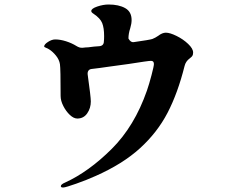

<svg xmlns="http://www.w3.org/2000/svg" viewBox="-20 -802 1040 852"><path d="M837 -569Q837 -559 833.5 -554Q830 -549 822 -543Q804 -530 799 -509Q769 -389 723.5 -301.5Q678 -214 601 -144Q524 -74 404 -21Q364 -3 318.5 13Q273 29 262 30H259Q250 30 250 24Q250 16 269 8Q374 -40 475.5 -141Q577 -242 632 -400Q642 -429 652.5 -469Q663 -509 663 -518Q663 -532 650 -532Q638 -532 550 -518Q517 -514 466 -506.5Q415 -499 387 -496Q377 -495 372.5 -488.5Q368 -482 369 -472Q383 -372 383 -352Q383 -322 367 -299Q351 -276 323 -276Q307 -276 290 -292Q273 -308 261 -331.5Q249 -355 249 -376Q249 -498 246 -517Q243 -537 228.5 -555Q214 -573 198 -583Q192 -587 184 -590Q176 -593 176 -596Q176 -605 193 -616Q210 -627 225 -627Q247 -627 272.5 -619Q298 -611 319 -598Q333 -589 346 -590Q362 -592 371 -592Q399 -596 421 -597Q441 -599 441 -619Q442 -626 442 -642Q442 -678 433.5 -699.5Q425 -721 395 -741Q385 -747 385 -753Q385 -764 411.5 -773Q438 -782 462 -782Q507 -782 535.5 -766Q564 -750 564 -713Q564 -697 558 -677Q550 -653 550 -631Q560 -613 573 -615Q644 -625 656 -629Q669 -634 682 -643Q700 -657 716 -657Q734 -657 763.5 -642.5Q793 -628 815 -607Q837 -586 837 -569Z"/></svg>

Font: Shippori Antique B1
Style: Regular
Weight: 400
Designer: FONTDASU
Foundry: FONTDASU / Google Inc. / but / Adobe
Version: Version 2.001